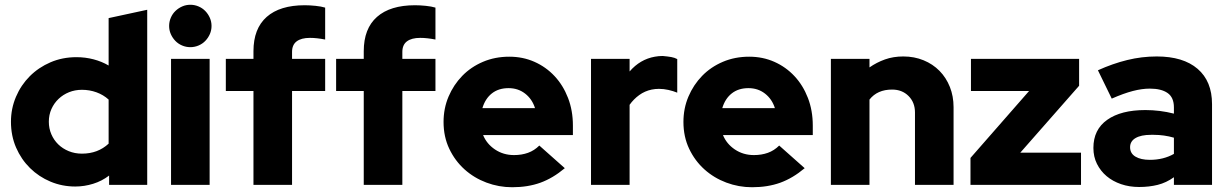

<svg xmlns="http://www.w3.org/2000/svg" viewBox="-20 -776 5154 806"><path d="M438 0V-39Q408 -16 371 -4.5Q334 7 296 7Q241 7 192 -13.5Q143 -34 106 -70.5Q69 -107 47.5 -156.5Q26 -206 26 -265Q26 -320 47 -369.5Q68 -419 105 -456Q142 -493 192 -514.5Q242 -536 301 -536Q338 -536 372.5 -527Q407 -518 436 -501V-700Q477 -709 517 -717.5Q557 -726 598 -735V0ZM185 -265Q185 -237 195.5 -212.5Q206 -188 224.5 -170Q243 -152 268.5 -141.5Q294 -131 324 -131Q391 -131 436 -173V-358Q414 -378 385 -388.5Q356 -399 324 -399Q295 -399 270 -389Q245 -379 226 -361Q207 -343 196 -318.5Q185 -294 185 -265Z M779 -578Q761 -578 744.5 -585Q728 -592 716 -604.5Q704 -617 697 -633Q690 -649 690 -667Q690 -685 697 -701.5Q704 -718 716.5 -730Q729 -742 745 -749Q761 -756 779 -756Q797 -756 813.5 -749Q830 -742 842 -729.5Q854 -717 861 -701Q868 -685 868 -667Q868 -649 861 -633Q854 -617 842 -604.5Q830 -592 813.5 -585Q797 -578 779 -578ZM860 -529V0H698V-529Z M928 -529H1044V-561Q1044 -656 1099.5 -705Q1155 -754 1259 -754Q1280 -754 1304.5 -751.5Q1329 -749 1345 -744V-610Q1310 -617 1281 -617Q1245 -617 1225.5 -602.5Q1206 -588 1206 -558V-529H1345V-394H1206V0H1044V-394H928Z M1391 -529H1507V-561Q1507 -656 1562.5 -705Q1618 -754 1722 -754Q1743 -754 1767.5 -751.5Q1792 -749 1808 -744V-610Q1773 -617 1744 -617Q1708 -617 1688.5 -602.5Q1669 -588 1669 -558V-529H1808V-394H1669V0H1507V-394H1391Z M2351 -70Q2301 -28 2248.5 -9Q2196 10 2130 10Q2074 10 2022 -9.5Q1970 -29 1930 -65Q1890 -101 1866 -151.5Q1842 -202 1842 -264Q1842 -321 1863 -370.5Q1884 -420 1920.5 -457.5Q1957 -495 2007.5 -516.5Q2058 -538 2118 -538Q2175 -538 2223.5 -516.5Q2272 -495 2308 -456.5Q2344 -418 2364.5 -365Q2385 -312 2385 -249V-209H2008Q2023 -172 2058 -148.5Q2093 -125 2138 -125Q2170 -125 2196.5 -134.5Q2223 -144 2244 -165Q2271 -141 2297.5 -117.5Q2324 -94 2351 -70ZM2115 -406Q2073 -406 2045 -384Q2017 -362 2005 -322H2226Q2214 -360 2184.5 -383Q2155 -406 2115 -406Z M2461 0V-529H2623V-476Q2667 -527 2729 -538Q2745 -541 2762 -541Q2784 -539 2798 -536.5Q2812 -534 2823 -528V-387Q2806 -394 2786 -398.5Q2766 -403 2746 -403Q2731 -403 2716 -400Q2687 -394 2663.5 -377Q2640 -360 2623 -336V0Z M3358 -70Q3308 -28 3255.5 -9Q3203 10 3137 10Q3081 10 3029 -9.5Q2977 -29 2937 -65Q2897 -101 2873 -151.5Q2849 -202 2849 -264Q2849 -321 2870 -370.5Q2891 -420 2927.5 -457.5Q2964 -495 3014.5 -516.5Q3065 -538 3125 -538Q3182 -538 3230.5 -516.5Q3279 -495 3315 -456.5Q3351 -418 3371.5 -365Q3392 -312 3392 -249V-209H3015Q3030 -172 3065 -148.5Q3100 -125 3145 -125Q3177 -125 3203.5 -134.5Q3230 -144 3251 -165Q3278 -141 3304.5 -117.5Q3331 -94 3358 -70ZM3122 -406Q3080 -406 3052 -384Q3024 -362 3012 -322H3233Q3221 -360 3191.5 -383Q3162 -406 3122 -406Z M3468 0V-529H3630V-493Q3660 -514 3695 -526.5Q3730 -539 3772 -539Q3818 -539 3857 -523Q3896 -507 3924 -478.5Q3952 -450 3967.5 -411Q3983 -372 3983 -326V0H3821V-304Q3821 -346 3794 -373Q3767 -400 3725 -400Q3663 -400 3630 -358V0Z M4054 0V-113L4300 -394H4056V-529H4510V-416L4263 -135H4518V0Z M4762 9Q4721 9 4686 -3Q4651 -15 4625.5 -36.5Q4600 -58 4585 -88Q4570 -118 4570 -155Q4570 -232 4628 -273Q4686 -314 4788 -314Q4849 -314 4908 -299V-325Q4908 -367 4881.5 -385.5Q4855 -404 4807 -404Q4774 -404 4735.5 -394Q4697 -384 4647 -362Q4633 -392 4618 -421.5Q4603 -451 4589 -481Q4651 -509 4712 -524Q4773 -539 4836 -539Q4947 -539 5007.5 -487Q5068 -435 5068 -339V0H4908V-32Q4876 -9 4840 0Q4804 9 4762 9ZM4724 -158Q4724 -132 4746.5 -118.5Q4769 -105 4807 -105Q4864 -105 4908 -130V-198Q4867 -210 4823 -210H4812Q4770 -210 4747 -196.5Q4724 -183 4724 -158Z"/></svg>

Font: Rosa Sans Black
Style: Regular
Weight: 900
Designer: Pentagram / MCKL
Foundry: Pentagram / MCKL
Version: Version 1.005;September 16, 2019;FontCreator 11.5.0.2425 64-